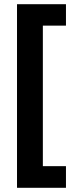

<svg xmlns="http://www.w3.org/2000/svg" viewBox="-20 -735 356 914"><path d="M294 159V56H184V-613H294V-715H61V159Z"/></svg>

Font: Noto Sans Bengali Condensed
Style: Bold
Weight: 700
Width: 3
Designer: Joana Ranito - Universal Thirst; Jelle Bosma - Monotype Design Team
Foundry: Universal Thirst ehf.
Version: Version 3.000